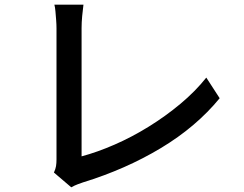

<svg xmlns="http://www.w3.org/2000/svg" viewBox="-20 -771 1040 819"><path d="M210 -35Q217 -50 219 -62.5Q221 -75 221 -91Q221 -108 221 -148.5Q221 -189 221 -243.5Q221 -298 221 -358Q221 -418 221 -475.5Q221 -533 221 -579Q221 -625 221 -650Q221 -666 219.5 -685.5Q218 -705 216.5 -722.5Q215 -740 212 -751H336Q333 -729 330.5 -702Q328 -675 328 -651Q328 -629 328 -592Q328 -555 328 -509Q328 -463 328 -412.5Q328 -362 328 -313Q328 -264 328 -221.5Q328 -179 328 -148Q328 -117 328 -104Q395 -122 468.5 -154Q542 -186 614 -230.5Q686 -275 749.5 -328Q813 -381 860 -440L917 -352Q817 -230 666.5 -139.5Q516 -49 334 7Q325 10 311.5 15Q298 20 284 28Z"/></svg>

Font: Noto Sans KR Medium
Style: Regular
Weight: 500
Designer: Ryoko NISHIZUKA  (kana, bopomofo & ideographs); Paul D. Hunt (Latin, Greek & Cyrillic); Sandoll Communications , Soo-you
Foundry: Adobe
Version: Version 2.004-H2;hotconv 1.0.118;makeotfexe 2.5.65603